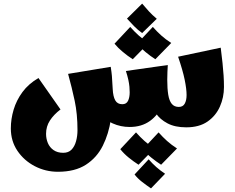

<svg xmlns="http://www.w3.org/2000/svg" viewBox="-20 -694 1300 1063"><path d="M301 257Q232 257 172.5 226Q113 195 76.5 141Q40 87 40 17Q40 -35 55.5 -87Q71 -139 104.5 -184.5Q138 -230 193 -262L315 -88Q278 -60 256.5 -27Q235 6 235 47Q235 74 245 98Q255 122 276.5 137Q298 152 330 152Q359 152 376 134.5Q393 117 401 88Q409 59 409 27Q409 -63 393.5 -136Q378 -209 357 -285L593 -324Q598 -292 599.5 -273.5Q601 -255 602 -233Q603 -225 603 -217Q603 -209 604 -201Q606 -116 594 -34.5Q582 47 549 113Q516 179 455.5 218Q395 257 301 257ZM698 9Q648 9 604.5 -10.5Q561 -30 534 -72Q507 -114 507 -183L604 -201Q606 -160 618 -138.5Q630 -117 657 -117Q680 -117 689 -136Q698 -155 698 -183Q698 -198 696.5 -214.5Q695 -231 690.5 -252Q686 -273 677 -301L909 -334Q908 -321 907 -296.5Q906 -272 906 -252Q906 -176 881.5 -117Q857 -58 810.5 -24.5Q764 9 698 9ZM1011 11Q949 11 907.5 -11Q866 -33 843.5 -66Q821 -99 814 -132L906 -252Q906 -203 911.5 -169.5Q917 -136 931 -119Q945 -102 970 -102Q993 -102 1003 -120.5Q1013 -139 1013 -168Q1013 -201 1002.5 -252.5Q992 -304 966 -380L1202 -430Q1208 -383 1212 -345Q1216 -307 1218 -275Q1220 -243 1220 -212Q1220 -155 1197.5 -104Q1175 -53 1129 -21Q1083 11 1011 11ZM767 -511Q743 -528 723 -548.5Q703 -569 683 -591L767 -674Q787 -650 805 -630.5Q823 -611 848 -590ZM715 -366Q687 -384 660.5 -406Q634 -428 614 -452L701 -545Q724 -519 748 -497.5Q772 -476 803 -456ZM840 -366Q812 -384 785.5 -406Q759 -428 739 -452L826 -545Q849 -519 873 -497.5Q897 -476 928 -456ZM816 349Q791 332 766.5 313Q742 294 725 272L803 188Q824 212 845.5 231Q867 250 894 268ZM747 218Q719 200 692.5 178.5Q666 157 646 132L733 39Q756 65 780 86.5Q804 108 835 128ZM872 218Q844 200 817.5 178.5Q791 157 771 132L858 39Q881 65 905 86.5Q929 108 960 128Z"/></svg>

Font: Marhey
Style: Bold
Weight: 700
Designer: Nur Syamsi & Bustanul Arifin
Foundry: Namelatype
Version: Version 1.000